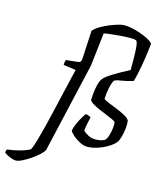

<svg xmlns="http://www.w3.org/2000/svg" viewBox="-304 -905 1033 1209"><g transform="rotate(15 212.5 -300.0)"><path d="M-87 200Q-96 200 -111.5 195Q-127 190 -142 182.5Q-157 175 -163 168Q-162 154 -156 147Q-121 143 -81.5 133Q-42 123 -11 107Q-1 88 12 43Q25 -2 39 -57Q53 -112 64 -162Q82 -239 97.5 -305.5Q113 -372 131 -448L50 -460Q50 -481 56 -493L131 -501Q142 -502 147 -506.5Q152 -511 154 -524L164 -713Q180 -731 206 -746.5Q232 -762 261.5 -774Q291 -786 315.5 -793Q340 -800 352 -800Q384 -800 418.5 -791.5Q453 -783 482.5 -771Q512 -759 529.5 -747Q547 -735 547 -729Q542 -679 534 -628Q526 -577 517.5 -536Q509 -495 502 -476Q455 -462 423 -457.5Q391 -453 381 -445Q371 -430 363 -393Q355 -356 354 -320Q364 -311 389.5 -301Q415 -291 444.5 -279Q474 -267 498.5 -253.5Q523 -240 531 -225Q534 -204 531 -175.5Q528 -147 521 -121Q514 -95 504 -80Q487 -59 456 -40.5Q425 -22 390 -11Q355 0 326 0Q303 0 276.5 -13.5Q250 -27 230 -45Q210 -63 206 -75Q212 -100 223.5 -125Q235 -150 246.5 -169Q258 -188 264 -196Q274 -196 283 -192.5Q292 -189 299 -185Q296 -171 290 -143Q284 -115 282 -94Q295 -81 316 -69.5Q337 -58 364 -58Q398 -58 423 -71Q435 -81 442.5 -105.5Q450 -130 453 -155.5Q456 -181 453 -194Q450 -200 432.5 -208Q415 -216 389.5 -226.5Q364 -237 338.5 -248Q313 -259 295 -270.5Q277 -282 274 -292Q274 -304 276.5 -332.5Q279 -361 286 -390Q293 -419 305 -435Q320 -454 363.5 -480.5Q407 -507 466 -538Q466 -583 465.5 -625.5Q465 -668 461.5 -696Q458 -724 449 -728Q439 -732 409.5 -732Q380 -732 344 -729Q308 -726 279 -722.5Q250 -719 242 -716L217 -500L82 87Q76 99 56 118Q36 137 9 155.5Q-18 174 -44 187Q-70 200 -87 200Z"/></g></svg>

Font: Texturina
Style: Italic
Weight: 400
Italic angle: -11°
Designer: Guillermo Torres Carreño
Foundry: Omnibus-Type
Version: Version 1.002; ttfautohint (v1.8.3)